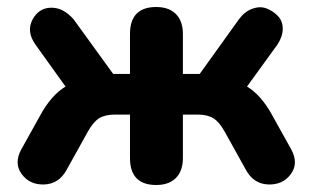

<svg xmlns="http://www.w3.org/2000/svg" viewBox="-20 -519 892 548"><path d="M426 9Q351 9 351 -68V-192H308Q280 -192 263 -181.5Q246 -171 230 -142L170 -34Q148 6 106.5 7.5Q65 9 42 -22Q19 -53 41 -93L95 -190Q126 -247 167 -272L81 -392Q55 -429 72.5 -462.5Q90 -496 125 -497Q160 -498 190 -464L303 -308H351V-422Q351 -499 426 -499Q462 -499 482 -479Q502 -459 502 -422V-308H550L662 -464Q678 -486 700 -494Q722 -502 740.5 -495Q759 -488 773 -473.5Q787 -459 787 -437Q787 -415 772 -392L685 -272Q726 -247 757 -190L811 -93Q833 -53 810 -22Q787 9 745.5 7.5Q704 6 682 -34L622 -142Q606 -171 589 -181.5Q572 -192 544 -192H502V-68Q502 -31 482 -11Q462 9 426 9Z"/></svg>

Font: Nunito ExtraBold
Style: Regular
Weight: 800
Designer: Vernon Adams
Foundry: Vernon Adams
Version: Version 3.602